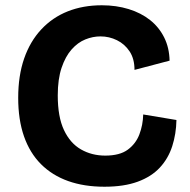

<svg xmlns="http://www.w3.org/2000/svg" viewBox="-20 -694 720 728"><path d="M376 14Q299 14 238.5 -7.5Q178 -29 135.5 -71.5Q93 -114 71 -177Q49 -240 49 -323Q49 -407 71.5 -472Q94 -537 136.5 -582.5Q179 -628 237 -651Q295 -674 366 -674Q421 -674 468 -659.5Q515 -645 549 -618Q583 -591 602.5 -552Q622 -513 623 -464L490 -429Q490 -471 471.5 -499Q453 -527 423.5 -541.5Q394 -556 361 -556Q332 -556 303.5 -544.5Q275 -533 251.5 -506.5Q228 -480 213.5 -437Q199 -394 199 -332Q199 -251 222.5 -201Q246 -151 287 -127.5Q328 -104 379 -104Q434 -104 464.5 -126.5Q495 -149 508.5 -184.5Q522 -220 523 -260L649 -239Q648 -186 633 -139.5Q618 -93 586 -58.5Q554 -24 502 -5Q450 14 376 14Z"/></svg>

Font: Bricolage Grotesque 96pt ExtraBold
Style: Bold
Weight: 700
Version: Version 1.001;gftools[0.9.33.dev8+g029e19f]